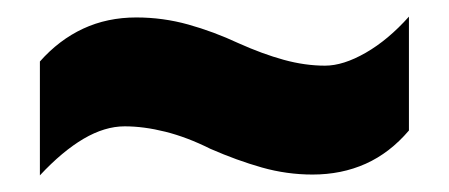

<svg xmlns="http://www.w3.org/2000/svg" viewBox="-20 -468 540 231"><path d="M233 -289Q205 -303 179 -309.5Q153 -316 130 -316Q106 -316 80.5 -301Q55 -286 28 -257V-394Q51 -420 80 -433.5Q109 -447 144 -447Q176 -447 206.5 -438.5Q237 -430 267 -416Q296 -403 321.5 -396Q347 -389 371 -389Q393 -389 420 -404.5Q447 -420 472 -448V-311Q449 -284 420 -271Q391 -258 356 -258Q325 -258 295 -266.5Q265 -275 233 -289Z"/></svg>

Font: Noto Sans Khmer ExtraCondensed Black
Style: Regular
Weight: 900
Width: 2
Designer: Danh Hong and the Monotype Design Team
Foundry: Monotype Imaging Inc.
Version: Version 2.004